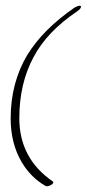

<svg xmlns="http://www.w3.org/2000/svg" viewBox="-20 -588 301 666"><path d="M143 58Q139 58 138 57Q87 28 55 -26Q17 -91 17 -177Q17 -301 75 -398Q103 -443 143.5 -483.5Q184 -524 239 -562Q250 -568 256 -568Q261 -568 261 -565Q261 -558 248 -549Q143 -478 97 -391Q47 -299 47 -178Q47 -38 164 42L165 44Q165 49 158 53Q150 58 143 58Z"/></svg>

Font: Puppies Play
Style: Regular
Weight: 400
Designer: Robert E. Leuschke
Foundry: Robert E. Leuschke
Version: Version 1.010; ttfautohint (v1.8.3)